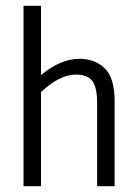

<svg xmlns="http://www.w3.org/2000/svg" viewBox="-20 -645 478 665"><path d="M377 -294.9V0H316.4V-289.1Q316.4 -341.8 299.8 -364.3Q283.2 -386.7 243.2 -386.7Q186.5 -386.7 122.1 -326.2V0H61.5V-625H122.1V-384.8Q151.4 -410.2 186 -425.8Q220.7 -441.4 254.9 -441.4Q308.6 -441.4 342.8 -408.2Q377 -375 377 -294.9Z"/></svg>

Font: Sudo Light
Style: Regular
Weight: 300
Monospace: yes
Designer: Jens Kutilek
Foundry: Jens Kutilek
Version: Version 0.040